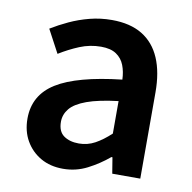

<svg xmlns="http://www.w3.org/2000/svg" viewBox="-69 -638 722 722"><g transform="rotate(10 291.5 -277.5)"><path d="M217 14Q168 14 131.5 -7Q95 -28 74 -64.5Q53 -101 53 -149Q53 -239 131 -287.5Q209 -336 379 -355Q378 -385 368.5 -409.5Q359 -434 337.5 -448.5Q316 -463 279 -463Q237 -463 198 -447Q159 -431 122 -408L75 -496Q106 -515 141.5 -531.5Q177 -548 217.5 -558.5Q258 -569 302 -569Q372 -569 418 -541Q464 -513 487 -459.5Q510 -406 510 -329V0H403L393 -61H389Q352 -30 309 -8Q266 14 217 14ZM259 -90Q292 -90 320.5 -105.5Q349 -121 379 -149V-273Q304 -264 260 -248Q216 -232 197.5 -209.5Q179 -187 179 -159Q179 -122 201.5 -106Q224 -90 259 -90Z"/></g></svg>

Font: Noto Sans TC SemiBold
Style: Regular
Weight: 600
Designer: Ryoko NISHIZUKA  (kana, bopomofo & ideographs); Paul D. Hunt (Latin, Greek & Cyrillic); Sandoll Communications , Soo-you
Foundry: Adobe
Version: Version 2.004-H2;hotconv 1.0.118;makeotfexe 2.5.65603